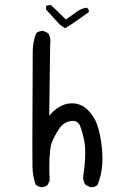

<svg xmlns="http://www.w3.org/2000/svg" viewBox="-20 -777 540 785"><path d="M143.6 -12.2Q146.5 -11.7 150.9 -11.7Q155.3 -11.7 161.9 -13.7Q168.5 -15.6 174.3 -20.5L183.1 -38.1Q181.6 -69.3 181.6 -94.7Q181.6 -175.3 195.3 -203.1Q212.9 -239.7 228 -258.8Q243.7 -278.3 270 -282.2Q273.9 -282.7 277.3 -282.7Q298.8 -282.7 307.1 -262.7Q315.9 -242.7 325.2 -197.8Q328.6 -180.2 328.6 -153.8Q328.6 -113.3 319.8 -52.2Q319.8 -35.2 330.1 -21L347.7 -12.2Q350.1 -11.7 352.5 -11.7Q368.2 -11.7 378.4 -20.5Q395 -60.1 397.9 -104Q398.9 -117.2 398.9 -130.4Q398.9 -162.1 394 -194.3Q387.2 -240.2 376 -270.5Q363.8 -302.7 339.8 -326.7Q312 -354.5 274.4 -354.5Q254.4 -354.5 236.3 -346.7Q209.5 -335 189 -312.5L181.2 -304.2L185.1 -596.2Q186 -602.5 186 -608.4Q186 -627.4 176.8 -641.1L159.2 -649.9Q156.2 -650.4 153.3 -650.4Q150.4 -650.4 146 -649.4Q136.7 -648.4 128.4 -641.6Q113.8 -607.9 113.8 -566.9Q113.8 -562.5 113.8 -557.6Q112.3 -276.4 112.3 -192.1Q112.3 -107.9 112.8 -94.2Q113.8 -54.7 126.5 -20.5ZM343.3 -731.4Q343.3 -739.3 335.4 -745.6Q312.5 -743.2 292.7 -728.3Q272.9 -713.4 249.5 -697.3L188 -756.8L170.4 -753.9L168.5 -750.5V-737.8L225.6 -675.3L246.1 -661.6Q271 -676.3 294.4 -693.1Q317.9 -710 342.8 -727.1Q343.3 -729.5 343.3 -731.4Z"/></svg>

Font: Bakudai
Style: Light
Weight: 300
Version: Version 1.48